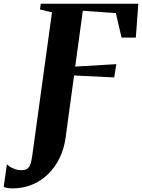

<svg xmlns="http://www.w3.org/2000/svg" viewBox="-138 -763 765 1034"><path d="M-69.5 251.5Q-85.5 251.5 -98.8 249.2Q-112 247 -118 243L-101 122Q-85.5 136.5 -64.5 145Q-43.5 153.5 -23.5 153.5Q-6.5 153.5 5 148Q16.5 142.5 23.8 126Q31 109.5 35.5 77L142 -696.5L77.5 -712L81.5 -743H607L593.5 -560.5H516.5L486 -692.5L308 -705L267 -404.5L488.5 -417.5L477 -346L261 -356.5L215 -20Q207 38.5 182.8 88.2Q158.5 138 121.2 174.5Q84 211 35.5 231.2Q-13 251.5 -69.5 251.5Z"/></svg>

Font: Merriweather 96pt ExtraBold
Style: Italic
Weight: 800
Italic angle: -7.8°
Version: Version 2.101